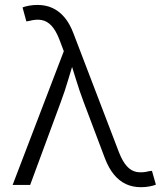

<svg xmlns="http://www.w3.org/2000/svg" viewBox="-20 -757 671 786"><path d="M31.7 0 241.2 -547.4 223.1 -595.2Q208.5 -632.8 190.9 -651.6Q173.3 -670.4 151.1 -674.8Q128.9 -679.2 100.1 -671.4L87.9 -669.4L72.3 -726.6Q83 -731 99.6 -733.9Q116.2 -736.8 133.8 -736.8Q167.5 -736.8 195.1 -724.1Q222.7 -711.4 244.4 -685.5Q266.1 -659.7 281.2 -619.1L467.3 -132.8Q481.9 -95.7 499.5 -76.4Q517.1 -57.1 539.6 -53Q562 -48.8 590.3 -56.2L602.1 -57.6L618.2 -1Q607.4 3.4 591.3 6.3Q575.2 9.3 556.6 9.3Q522.9 9.3 495.6 -3.4Q468.3 -16.1 446.8 -42Q425.3 -67.9 409.7 -108.4L322.3 -339.8Q304.7 -386.7 291.3 -430.9Q277.8 -475.1 263.7 -519.5H286.1Q272.5 -476.1 259.3 -430.9Q246.1 -385.7 229 -339.8L103.5 0Z"/></svg>

Font: Inter 16pt Light
Style: Regular
Weight: 300
Version: Version 4.001;git-66647c0bb